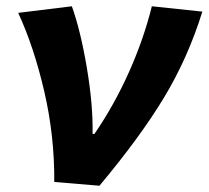

<svg xmlns="http://www.w3.org/2000/svg" viewBox="-20 -580 665 612"><path d="M38 -539 209 -560Q237 -482 257 -363Q277 -244 275 -153H281Q344 -245 391 -350Q438 -455 464 -560L625 -543Q579 -395 502.5 -268.5Q426 -142 297 12L153 0Q154 -147 121 -289Q88 -431 38 -539Z"/></svg>

Font: Nebula Sans Bold
Style: Regular
Weight: 700
Italic angle: -9°
Designer: Paul D. Hunt for Adobe (as Source Sans)
Foundry: Nebula Entertainment & Broadcasting LLC
Version: Version 1.010